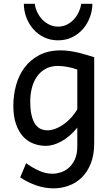

<svg xmlns="http://www.w3.org/2000/svg" viewBox="-20 -777 589 1026"><path d="M393.1 -405.3Q381.3 -409.7 368.2 -413.3Q355 -417 341.3 -419.4Q327.6 -421.9 314.7 -423.3Q301.8 -424.8 290.5 -424.8Q250.5 -424.8 222.2 -408.4Q193.8 -392.1 176 -365.5Q158.2 -338.9 149.9 -305.2Q141.6 -271.5 141.6 -236.8Q141.6 -191.4 148.7 -161.4Q155.8 -131.3 168.2 -113.5Q180.7 -95.7 197.5 -88.1Q214.4 -80.6 234.4 -80.6Q252.9 -80.6 273.9 -88.1Q294.9 -95.7 316.2 -109.9Q337.4 -124 357.2 -145Q377 -166 393.1 -192.9ZM483.4 -12.2Q483.4 52.2 464.6 98.1Q445.8 144 415.3 173.1Q384.8 202.1 345.7 215.8Q306.6 229.5 266.1 229.5Q219.2 229.5 173.1 213.4Q127 197.3 87.9 170.9L119.6 95.2Q154.3 120.1 189.5 135.7Q224.6 151.4 261.2 151.4Q280.3 151.4 303.2 144.5Q326.2 137.7 346.2 120.8Q366.2 104 379.6 75.7Q393.1 47.4 393.1 4.9V-95.2Q374 -71.3 352.8 -53Q331.5 -34.7 309.8 -22.5Q288.1 -10.3 266.4 -3.9Q244.6 2.4 224.6 2.4Q190.9 2.4 159.7 -9.3Q128.4 -21 104.2 -46.6Q80.1 -72.3 65.7 -113.3Q51.3 -154.3 51.3 -212.4Q51.3 -268.6 65.9 -321.8Q80.6 -375 111.3 -416.3Q142.1 -457.5 190.2 -482.7Q238.3 -507.8 305.2 -507.8Q327.1 -507.8 350.3 -504.6Q373.5 -501.5 396.5 -496.1Q419.4 -490.7 441.4 -484.1Q463.4 -477.5 483.4 -471.2ZM473.6 -756.8Q473.6 -721.2 460.9 -686.3Q448.2 -651.4 424.6 -623.5Q400.9 -595.7 366.9 -578.6Q333 -561.5 290.5 -561.5Q247.6 -561.5 213.6 -578.6Q179.7 -595.7 156 -623.5Q132.3 -651.4 119.9 -686.3Q107.4 -721.2 107.4 -756.8H166Q168.9 -731.9 179.9 -710Q190.9 -688 207.5 -671.1Q224.1 -654.3 245.4 -644.5Q266.6 -634.8 290.5 -634.8Q314.5 -634.8 335.4 -644.5Q356.4 -654.3 372.6 -671.1Q388.7 -688 399.4 -710Q410.2 -731.9 414.1 -756.8Z"/></svg>

Font: Andika New Basic
Style: Regular
Weight: 400
Designer: Victor Gaultney, Annie Olsen, Julie Remington, Don Collingsworth, Eric Hays
Foundry: SIL International
Version: Version 5.500